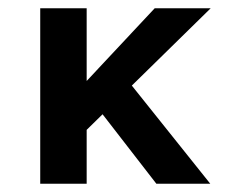

<svg xmlns="http://www.w3.org/2000/svg" viewBox="-20 -443 569 463"><path d="M181 -122 164 -221 353 -423H488ZM189 0H77V-423H189ZM292 -244 487 0H357L206 -195Z"/></svg>

Font: Josefin Sans Thin SemiBold
Style: Regular
Weight: 600
Version: Version 2.000